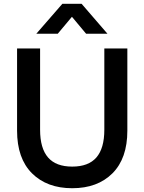

<svg xmlns="http://www.w3.org/2000/svg" viewBox="-20 -975 760 1010"><path d="M170.9 -797.4 308.1 -955.1H409.2L545.4 -797.4H433.1L358.4 -886.7L283.7 -797.4ZM359.9 15.1Q227.1 15.1 148.4 -63.2Q69.8 -141.6 69.8 -287.6V-720.2H190.9V-292.5Q190.9 -194.8 232.7 -146.7Q274.4 -98.6 359.9 -98.6Q445.3 -98.6 487.1 -146.7Q528.8 -194.8 528.8 -292.5V-720.2H649.9V-287.6Q649.9 -141.6 571.5 -63.2Q493.2 15.1 359.9 15.1Z"/></svg>

Font: Vela Sans Bd
Style: Bold
Weight: 700
Designer: Principal design: Mikhail Sharanda - project Manrope.
Design modification: Ravid Balaliev
Foundry: Mikhail Sharanda
Version: Version 1.001